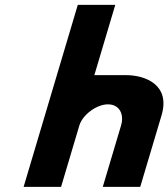

<svg xmlns="http://www.w3.org/2000/svg" viewBox="-20 -752 676 771"><path d="M74.8 -1.5H225.2L298.6 -248C311.5 -291.3 368.1 -333 413.2 -333C461.6 -333 479 -291.3 466.1 -248L392.7 -1.5H543.1L628.7 -288.8C664.9 -410.3 565.4 -450.3 485.5 -450.3H358.9L442.9 -732.5H292.4Z"/></svg>

Font: Hussar
Style: BdOblThree
Weight: 700
Foundry: Cannot Into Space Fonts
Version: Version 2.00